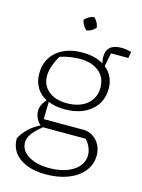

<svg xmlns="http://www.w3.org/2000/svg" viewBox="-132 -765 773 1046"><g transform="rotate(15 254.5 -242.0)"><path d="M240 -163Q186 -163 146 -180L144 -82H366Q411 -82 442.5 -48.5Q474 -15 474 35Q474 86 443 124.5Q412 163 357.5 184.5Q303 206 233 206Q139 206 84 166.5Q29 127 29 57Q64 -9 136 -44Q119 -60 110.5 -79.5Q102 -99 102 -117Q102 -153 133 -185Q96 -204 76 -237.5Q56 -271 56 -316Q56 -394 110 -440.5Q164 -487 255 -487Q326 -487 374 -458Q369 -478 369 -493Q369 -567 454 -567Q477 -567 509 -559L503 -523H405L390 -447Q443 -404 443 -333Q443 -256 387 -209.5Q331 -163 240 -163ZM242 -198Q314 -198 356 -233.5Q398 -269 398 -328Q398 -385 357.5 -417.5Q317 -450 250 -450Q224 -450 194.5 -445.5Q165 -441 139 -432Q119 -398 109.5 -368.5Q100 -339 100 -316Q100 -262 138.5 -230Q177 -198 242 -198ZM78 66Q78 112 123 140Q168 168 241 168Q324 168 376 134Q428 100 428 45Q428 26 419 3.5Q410 -19 392 -38H151Q110 -4 94 20Q78 44 78 66ZM266 -690Q290 -668 294 -638Q274 -613 243 -609Q220 -630 213 -660Q234 -685 266 -690Z"/></g></svg>

Font: Piazzolla ExtraLight
Style: Regular
Weight: 200
Designer: Juan Pablo del Peral
Foundry: Huerta Tipografica
Version: Version 1.330